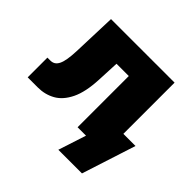

<svg xmlns="http://www.w3.org/2000/svg" viewBox="-173 -693 1015 1015"><g transform="rotate(45 334.5 -186.0)"><path d="M9.8 0V-147.5H31.2Q47.4 -147.5 58.6 -154.8Q69.8 -162.1 77.4 -177.7Q85 -193.4 89.1 -218.5Q93.3 -243.7 94.7 -278.3L103.5 -529.3H578.6V0H382.8V-382.8H291L285.2 -258.8Q280.8 -162.1 253.2 -105.5Q225.6 -48.8 182.1 -24.4Q138.7 0 85 0ZM395 156.2 445.8 0H398.9V-146.5H669.4L571.8 156.2Z"/></g></svg>

Font: Inter 24pt Black
Style: Regular
Weight: 900
Designer: Rasmus Andersson
Foundry: rsms
Version: Version 4.001;git-66647c0bb